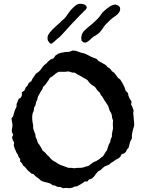

<svg xmlns="http://www.w3.org/2000/svg" viewBox="-20 -984 763 1019"><path d="M366 -716 384 -714 397 -709 412 -704 426 -701 440 -695 452 -689 465 -682 478 -677 492 -672 502 -661 515 -654 527 -647 541 -639 552 -627 565 -619 574 -606 586 -598 596 -585 606 -571 618 -562 627 -548 635 -533 642 -519 646 -504 659 -490 662 -475 668 -461 678 -446 676 -429 683 -415 689 -398 687 -382 689 -367 690 -350 692 -333V-317L687 -300L683 -285L680 -267V-249L671 -232L666 -214L662 -199L654 -191L648 -178L639 -170L625 -165L618 -151L608 -143L594 -136L582 -127L570 -120L560 -111L546 -105L534 -100L524 -91L513 -81L500 -74L490 -62L479 -47L467 -36L452 -31L444 -21H430L421 -14L411 -8L399 -1L389 5L377 6L364 12L348 15L330 13L315 15L300 8H286L272 1L259 -1L247 -10L234 -14L222 -17L207 -21L197 -26L187 -35L176 -43L167 -50L158 -60L146 -63L137 -72L128 -79L119 -90L112 -98L103 -105L96 -118L87 -127V-141L79 -150L75 -163L68 -173L62 -187L57 -198L53 -213L55 -228L48 -240L44 -255L50 -269L43 -283V-297L46 -312V-326L43 -341L41 -356L50 -367L53 -379L57 -393L62 -406L68 -418V-432L73 -444L79 -459L91 -466L96 -478V-494L110 -504L116 -519L126 -530L133 -544L146 -553L153 -567L161 -579L171 -593L185 -603L195 -613L204 -626L214 -638L226 -647L236 -658L248 -668L265 -675L274 -689L289 -699L305 -704L327 -708L348 -709ZM291 -603 279 -596 269 -588 257 -578 245 -571 238 -559 229 -546 221 -535 209 -523 204 -509 195 -496 181 -470 178 -456 171 -441 169 -427 161 -413 159 -396 153 -382 151 -367V-350L153 -334L156 -319V-303L161 -287L167 -273L169 -257L176 -242L181 -226L190 -214L199 -199L206 -185L219 -175L229 -163L240 -153L250 -141L262 -131L275 -124L288 -115L302 -108L344 -93H359L375 -91L389 -93H404L421 -95L435 -100L449 -103L462 -113L474 -122L490 -129L505 -138L517 -148L527 -155L534 -166L541 -178L548 -187L552 -201L558 -218L565 -230L567 -244L574 -259V-274L577 -288L580 -303L579 -317V-331L580 -345L575 -358L574 -370L570 -384L563 -395L558 -409L554 -422L538 -446L531 -457L524 -470L515 -480L510 -492L499 -502L490 -514L483 -524L472 -530L462 -538L452 -548L444 -559L435 -565L423 -571L412 -578L399 -585L389 -590L378 -598L363 -599L344 -605L325 -603ZM396 -963 410 -964 426 -961 437 -954 441 -943 435 -933 425 -924 416 -914 406 -905 397 -895 388 -886 379 -876 368 -865 355 -851 341 -836 327 -820 299 -790 283 -777 268 -763 255 -753 248 -752 241 -759 234 -769 232 -782 234 -795 241 -807 250 -818 261 -830 297 -863 308 -874 320 -884 330 -895 338 -907 346 -918 355 -930 374 -949 384 -957ZM581 -958 593 -960 606 -955 616 -947 618 -935 615 -923 605 -909 591 -898 577 -888 566 -879 539 -852 531 -842 524 -831 508 -811 498 -803 488 -796 477 -790 467 -782 458 -773 448 -765 436 -758 423 -759 413 -768 411 -785 415 -803 424 -818 438 -831 453 -844 468 -856 482 -869 495 -881 506 -893 515 -905 524 -918 537 -930 551 -941 566 -952Z"/></svg>

Font: Tagesschrift
Style: Regular
Weight: 400
Designer: Yanone
Version: Version 2.000; ttfautohint (v1.8.4.7-5d5b)